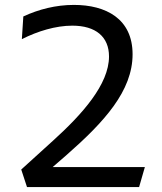

<svg xmlns="http://www.w3.org/2000/svg" viewBox="-20 -762 660 782"><path d="M281 -742C411.5 -742 520 -685.5 520 -541C520 -391.5 404.5 -265.5 252 -131.5L194.5 -81.5H570L546.5 0H90L66.5 -71.5L197 -190C314 -296 424 -418 424 -532C424 -612 370 -657.5 274.5 -657.5C207 -657.5 133 -635 69 -602.5L75 -695C137.5 -724 207.5 -742 281 -742Z"/></svg>

Font: Monaspace Argon
Style: Regular
Weight: 400
Designer: Riley Cran & the Lettermatic Team
Foundry: Lettermatic
Version: Version 1.200 (Monaspace Argon)